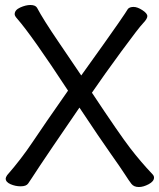

<svg xmlns="http://www.w3.org/2000/svg" viewBox="-20 -734 640 773"><path d="M539.1 19Q519 19 509 6.1Q499 -6.8 482.9 -32Q466.8 -57.1 424.8 -116.5Q382.8 -175.8 299.8 -300.8Q167 -106.9 141.1 -67.4Q115.2 -27.8 108.2 -17.3Q101.1 -6.8 93.5 4.6Q85.9 16.1 63 16.1Q42 16.1 22.5 7.6Q2.9 -1 2.9 -15.1Q2.9 -20 8.8 -28.8Q64.9 -92.8 111.1 -161.9Q157.2 -231 253.9 -369.1Q107.9 -591.8 48.8 -659.2Q39.1 -669.9 39.1 -676.8Q39.1 -693.8 61.5 -703.9Q84 -713.9 102.1 -713.9Q122.1 -713.9 128.9 -703.1Q153.8 -655.8 215.8 -564.9Q277.8 -474.1 307.1 -430.2Q363.8 -508.8 400.4 -560.8Q437 -612.8 456.1 -639.9Q475.1 -667 482.9 -679.2L495.1 -698.2Q502 -706.1 518.1 -706.1Q533.2 -706.1 553.2 -693.1Q573.2 -680.2 573.2 -668.9Q573.2 -658.2 556.2 -640.6Q539.1 -623 469 -527.6Q398.9 -432.1 350.1 -360.8Q460.9 -193.8 503.9 -137.9Q546.9 -82 594.2 -32.2Q600.1 -25.9 600.1 -19Q600.1 -3.9 578.6 7.6Q557.1 19 539.1 19Z"/></svg>

Font: LXGW WenKai Screen
Style: Regular
Weight: 400
Designer: LXGW / Fontworks Inc.
Foundry: LXGW / Fontworks Inc.
Version: Version 1.510;January 18,2025